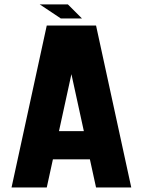

<svg xmlns="http://www.w3.org/2000/svg" viewBox="-20 -832 634 852"><path d="M406.2 -718.8 562.5 0H406.2L378.9 -125H214.8L187.5 0H31.2L187.5 -718.8ZM352.1 -250 296.9 -502.9 241.7 -250ZM250 -750 156.2 -812.5H281.2L343.8 -750Z"/></svg>

Font: Signwood
Style: Regular
Weight: 400
Designer: GGBotNet
Foundry: GGBotNet
Version: 0.95